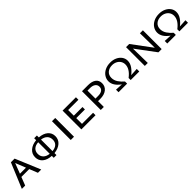

<svg xmlns="http://www.w3.org/2000/svg" viewBox="417 -1926 3384 3384"><g transform="rotate(-45 2108.5 -234.0)"><path d="M366 -155H170L110 0H27L222 -468H314L510 0H428ZM343 -213 266 -406 192 -213Z M880 -39V10H812V-38Q707 -43 646.5 -94Q586 -145 586 -228Q586 -312 648 -366Q710 -420 812 -429V-478H880V-430Q983 -423 1043 -372Q1103 -321 1103 -239Q1103 -156 1042 -103Q981 -50 880 -39ZM812 -90V-378Q739 -373 700 -336Q661 -299 661 -238Q661 -175 700.5 -136.5Q740 -98 812 -90ZM1027 -227Q1027 -290 988.5 -328.5Q950 -367 880 -376V-89Q952 -95 989.5 -131Q1027 -167 1027 -227Z M1246 -468H1327V0H1246Z M1863 -61V0H1510V-468H1843V-406H1587V-265H1803V-204H1587V-61Z M2345 -317Q2345 -238 2286 -191Q2227 -144 2124 -144H2070V0H1994V-468H2145Q2240 -468 2292.5 -429Q2345 -390 2345 -317ZM2269 -306Q2269 -353 2232.5 -380Q2196 -407 2132 -407H2070V-208H2137Q2200 -208 2234.5 -233Q2269 -258 2269 -306Z M2954 -63V0H2740V-52Q2869 -151 2869 -260Q2869 -305 2846.5 -341Q2824 -377 2783.5 -397.5Q2743 -418 2692 -418Q2619 -418 2572.5 -377.5Q2526 -337 2526 -268Q2526 -205 2562.5 -150.5Q2599 -96 2651 -53V0H2437V-63L2577 -56Q2446 -150 2446 -261Q2446 -318 2478 -367Q2510 -416 2568.5 -445Q2627 -474 2703 -474Q2773 -474 2828 -448Q2883 -422 2914 -377.5Q2945 -333 2945 -278Q2945 -215 2906 -157.5Q2867 -100 2807 -55Z M3512 -468V0H3431L3160 -364L3166 0H3092V-468H3171L3443 -102L3438 -468Z M4168 -63V0H3954V-52Q4083 -151 4083 -260Q4083 -305 4060.5 -341Q4038 -377 3997.5 -397.5Q3957 -418 3906 -418Q3833 -418 3786.5 -377.5Q3740 -337 3740 -268Q3740 -205 3776.5 -150.5Q3813 -96 3865 -53V0H3651V-63L3791 -56Q3660 -150 3660 -261Q3660 -318 3692 -367Q3724 -416 3782.5 -445Q3841 -474 3917 -474Q3987 -474 4042 -448Q4097 -422 4128 -377.5Q4159 -333 4159 -278Q4159 -215 4120 -157.5Q4081 -100 4021 -55Z"/></g></svg>

Font: Ysabeau SC Medium
Style: Regular
Weight: 500
Designer: Christian Thalmann (Catharsis Fonts)
Version: Version 0.003